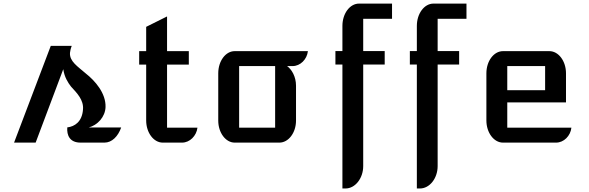

<svg xmlns="http://www.w3.org/2000/svg" viewBox="-20 -797 3289 1073"><path d="M58.6 0H179.2L333.5 -410.2C340.3 -365.2 359.9 -335 377 -313C409.2 -277.8 448.7 -238.8 443.8 -185.1C439 -117.2 397.9 -89.8 356 -85C352.5 -40.5 370.1 0 430.2 0H564C605 0 639.6 -34.2 657.2 -84.5H475.6C524.9 -97.2 567.9 -143.6 569.8 -198.7C572.3 -276.4 511.2 -345.7 459 -386.7C413.6 -426.3 367.7 -454.1 371.1 -502C372.1 -510.7 375 -526.4 380.9 -540.5H263.7Z M796.9 -124C796.9 -55.7 838.4 0 889.6 0H997.6C1040.5 0 1078.1 -37.6 1083.5 -83.5H913.6V-436H1035.2V-511.2H913.6V-705.1L796.9 -647V-511.2H757.8V-436H796.9Z M1199.7 -123C1199.7 -55.2 1241.2 0 1291.5 0H1541.5C1592.3 0 1634.3 -55.2 1634.3 -123V-317.9C1634.3 -369.6 1609.9 -409.2 1584.5 -427.7H1615.2C1658.2 -427.7 1695.8 -465.3 1700.7 -511.2H1291.5C1241.2 -511.2 1199.7 -456.5 1199.7 -387.2ZM1316.4 -83.5V-427.7H1517.6V-83.5Z M2009.8 131.3V-436.5H2129.9V-511.7H2009.8V-691.9H2170.9V-776.9H1986.3C1935.1 -776.9 1893.6 -721.2 1893.6 -652.3V-511.7H1854.5V-436.5H1893.6V256.3H1911.1C1964.8 256.3 2009.8 199.7 2009.8 131.3Z M2425.8 131.3V-436.5H2545.9V-511.7H2425.8V-691.9H2586.9V-776.9H2402.3C2351.1 -776.9 2309.6 -721.2 2309.6 -652.3V-511.7H2270.5V-436.5H2309.6V256.3H2327.1C2380.9 256.3 2425.8 199.7 2425.8 131.3Z M2698.2 -124C2698.2 -55.7 2739.7 0 2791 0H3087.9C3130.9 0 3168.5 -37.6 3173.3 -83.5H2814.9V-224.6H3143.1V-387.2C3143.1 -456.1 3101.1 -511.2 3050.3 -511.2H2791C2739.7 -511.2 2698.2 -456.1 2698.2 -387.2ZM2814.9 -293V-427.7H3026.4V-293Z"/></svg>

Font: Atomic Age
Style: Regular
Weight: 400
Designer: James Grieshaber
Foundry: James Grieshaber
Version: Version 1.002